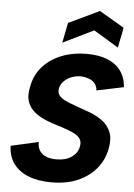

<svg xmlns="http://www.w3.org/2000/svg" viewBox="-62 -992 732 1046"><g transform="rotate(5 304.0 -469.5)"><path d="M172 -206Q171 -177 183.5 -158Q196 -139 219 -129.5Q242 -120 274 -120Q327 -120 359 -143Q391 -166 397 -200Q403 -228 389.5 -245.5Q376 -263 348.5 -275Q321 -287 284 -299Q245 -310 208 -324.5Q171 -339 142 -361Q113 -383 100 -417.5Q87 -452 99 -504Q111 -569 153 -614.5Q195 -660 256 -683.5Q317 -707 391 -707Q456 -707 503 -688.5Q550 -670 577 -633.5Q604 -597 608 -544L460 -513Q459 -535 446.5 -550.5Q434 -566 413.5 -573.5Q393 -581 370 -582Q343 -582 319 -573Q295 -564 278 -547Q261 -530 256 -508Q251 -483 263.5 -467.5Q276 -452 300.5 -441Q325 -430 356 -419Q394 -406 434 -391Q474 -376 505 -352.5Q536 -329 550.5 -292.5Q565 -256 554 -202Q543 -143 505.5 -96Q468 -49 406 -21Q344 7 258 7Q186 7 133 -14Q80 -35 51 -75Q22 -115 21 -172ZM556 -756 420 -838 252 -756 274 -866 442 -946 578 -866Z"/></g></svg>

Font: Albert Sans ExtraBold
Style: Italic
Weight: 800
Italic angle: -11.25°
Designer: Andreas Rasmussen
Foundry: a.Foundry
Version: Version 1.025